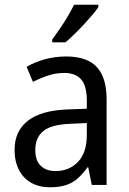

<svg xmlns="http://www.w3.org/2000/svg" viewBox="-20 -786 548 816"><path d="M261 -546Q350 -546 391.5 -501Q433 -456 433 -364V0H370L355 -75H352Q332 -47 310 -27.5Q288 -8 259.5 1Q231 10 193 10Q147 10 113 -9Q79 -28 60.5 -64Q42 -100 42 -149Q42 -229 98.5 -273Q155 -317 269 -321L349 -324V-357Q349 -422 324.5 -449Q300 -476 253 -476Q218 -476 184.5 -465Q151 -454 120 -438L93 -502Q127 -522 170.5 -534Q214 -546 261 -546ZM281 -260Q198 -257 164 -229Q130 -201 130 -149Q130 -103 153.5 -81Q177 -59 216 -59Q274 -59 311.5 -98Q349 -137 349 -213V-263ZM398 -756Q389 -742 372 -722Q355 -702 335 -680.5Q315 -659 295 -639.5Q275 -620 258 -606H202V-618Q218 -640 235.5 -665.5Q253 -691 268.5 -717.5Q284 -744 295 -766H398Z"/></svg>

Font: Noto Sans Arabic SemiCondensed
Style: Regular
Weight: 400
Width: 4
Designer: Monotype Design Team, Nadine Chahine, Nizar Qandah and Khaled Hosny
Foundry: Monotype Imaging Inc.
Version: Version 2.012